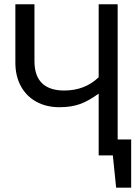

<svg xmlns="http://www.w3.org/2000/svg" viewBox="-20 -726 655 897"><path d="M529.7 -74.4H592.8V150.8H522.6L507.2 0H441V-288.7Q394.4 -254.4 353.3 -239.7Q312.3 -225.1 257.9 -225.1Q196.4 -225.1 149.7 -250.8Q103.1 -276.4 77.4 -323.6Q51.8 -370.8 51.8 -433.3V-706.2H141V-441Q141 -371.3 176.4 -337.2Q211.8 -303.1 279.5 -303.1Q376.9 -303.1 441 -365.1V-706.2H529.7Z"/></svg>

Font: Fira Code Fixed
Style: Regular
Weight: 400
Monospace: yes
Designer: Carrois Corporate, Edenspiekermann AG, Nikita Prokopov
Foundry: Carrois Corporate, Edenspiekermann AG, Nikita Prokopov
Version: Version 5.002